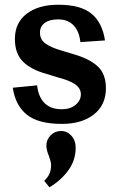

<svg xmlns="http://www.w3.org/2000/svg" viewBox="-20 -512 502 812"><path d="M428 -139Q428 -68 377 -28Q326 12 242 12Q142 12 93.5 -27Q45 -66 34 -141L137 -151Q142 -103 168 -76.5Q194 -50 242 -50Q277 -50 299.5 -68.5Q322 -87 322 -113Q322 -138 298.5 -155Q275 -172 220 -186L175 -200Q110 -218 76.5 -252Q43 -286 43 -347Q43 -416 93 -454Q143 -492 226 -492Q321 -492 367 -454Q413 -416 424 -341L320 -334Q315 -380 291 -405Q267 -430 226 -430Q189 -430 169 -415Q149 -400 149 -374Q149 -345 172 -328Q195 -311 244 -297L287 -284Q358 -264 393 -231.5Q428 -199 428 -139ZM300 113Q300 166 268.5 209Q237 252 189 280L167 253Q183 237 189.5 222Q196 207 196 185Q196 176 192 164Q188 152 187 148Q176 122 176 104Q176 79 194 60.5Q212 42 238 42Q264 42 282 62Q300 82 300 113Z"/></svg>

Font: Arya
Style: Bold
Weight: 700
Designer: Eduardo Rodriguez Tunni, Modular Infotech
Foundry: Eduardo Rodriguez Tunni, Modular Infotech
Version: Version 1.002